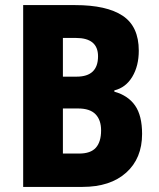

<svg xmlns="http://www.w3.org/2000/svg" viewBox="-20 -734 623 754"><path d="M275 -714Q399 -714 462 -672Q525 -630 525 -535Q525 -475 499.5 -432.5Q474 -390 429 -379V-374Q483 -359 510.5 -319.5Q538 -280 538 -208Q538 -112 475.5 -56Q413 0 304 0H71V-714ZM281 -433Q365 -433 365 -513Q365 -585 278 -585H227V-433ZM227 -308V-131H291Q336 -131 356.5 -154Q377 -177 377 -222Q377 -263 355 -285.5Q333 -308 287 -308Z"/></svg>

Font: Noto Sans Tamil Condensed ExtraBold
Style: Regular
Weight: 800
Width: 3
Designer: Jelle Bosma - Monotype Design Team
Foundry: Monotype Imaging Inc.
Version: Version 2.004; ttfautohint (v1.8.4.7-5d5b)